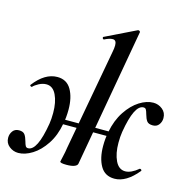

<svg xmlns="http://www.w3.org/2000/svg" viewBox="-117 -829 931 947"><g transform="rotate(15 348.5 -356.0)"><path d="M270 0Q271 -6 276.5 -29Q282 -52 285 -74L379 -589Q383 -608 383 -623Q383 -650 364 -650Q348 -650 322 -637H321Q316 -637 314.5 -642.5Q313 -648 317 -649L473 -725H475Q479 -725 482 -722Q485 -719 484 -717L359 -12Q357 -3 343 2.5Q329 8 303 8Q270 8 270 0ZM-9 -47Q-9 -66 2 -81Q13 -96 34 -96Q55 -96 63.5 -84.5Q72 -73 78 -51Q82 -36 86 -29Q90 -22 99 -22Q146 -22 170 -166Q174 -191 174 -222Q174 -277 156.5 -313.5Q139 -350 106 -350Q87 -350 68 -340Q49 -330 39 -319H37Q34 -319 31 -322Q28 -325 30 -327Q85 -399 149 -399Q197 -399 220 -359Q243 -319 243 -257Q243 -218 236 -184Q225 -122 195.5 -77.5Q166 -33 129 -10Q92 13 58 13Q32 13 11.5 -3.5Q-9 -20 -9 -47ZM196 -205H509L505 -181H193ZM454 -129Q454 -168 461 -202Q473 -264 502.5 -308.5Q532 -353 568.5 -376Q605 -399 639 -399Q665 -399 685.5 -382.5Q706 -366 706 -338Q706 -319 695 -304.5Q684 -290 664 -290Q642 -290 633.5 -301.5Q625 -313 619 -335Q615 -350 611 -357Q607 -364 598 -364Q551 -364 527 -220Q523 -195 523 -164Q523 -109 540.5 -72.5Q558 -36 591 -36Q621 -36 658 -67H660Q663 -67 666 -64Q669 -61 667 -58Q609 13 549 13Q500 13 477 -27Q454 -67 454 -129Z"/></g></svg>

Font: Cormorant Infant
Style: Bold Italic
Weight: 700
Italic angle: -10°
Designer: Christian Thalmann (Catharsis Fonts)
Foundry: Catharsis Fonts
Version: Version 4.000